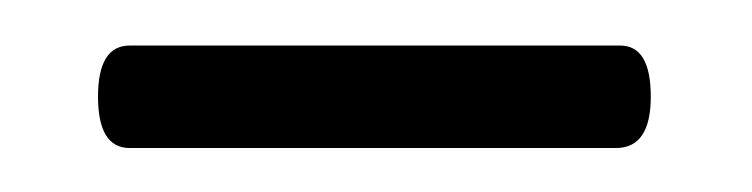

<svg xmlns="http://www.w3.org/2000/svg" viewBox="-20 -578 337 86"><path d="M38.1 -511.7Q23.9 -511.7 23.9 -534.7Q23.9 -557.6 38.1 -557.6H257.8Q271.5 -557.6 271.5 -534.7Q271.5 -511.7 255.9 -511.7Z"/></svg>

Font: JuniusX
Style: Regular
Weight: 400
Designer: Peter S. Baker
Foundry: Briery Creek Software
Version: Version 1.004